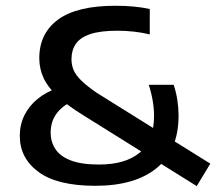

<svg xmlns="http://www.w3.org/2000/svg" viewBox="-20 -622 732 650"><path d="M646 8 262.5 -231.5Q205.5 -266.5 173 -297.5Q140.5 -328.5 126.8 -359.5Q113 -390.5 113 -425Q113 -509 176.8 -555.8Q240.5 -602.5 370.5 -602.5Q404 -602.5 433 -599.8Q462 -597 487 -591.5V-505.5Q463 -511.5 434.5 -514.8Q406 -518 377 -518Q319.5 -518 285.5 -506.5Q251.5 -495 236.8 -473.5Q222 -452 222 -422Q222 -401.5 229.5 -384.2Q237 -367 255.8 -348.8Q274.5 -330.5 308 -307.5L692 -68ZM303 7Q174 7 110.5 -39.8Q47 -86.5 47 -162Q47 -200.5 62.8 -232Q78.5 -263.5 106.8 -286.8Q135 -310 173 -323L226.5 -280.5Q188.5 -262 170 -235.5Q151.5 -209 151.5 -173Q151.5 -141.5 167.8 -117Q184 -92.5 220 -78.8Q256 -65 315.5 -65Q404.5 -65 453 -105.2Q501.5 -145.5 501.5 -230Q501.5 -254.5 496.8 -282Q492 -309.5 483.5 -335H568Q576.5 -309.5 580.5 -282.5Q584.5 -255.5 584.5 -230.5Q584.5 -114 511 -53.5Q437.5 7 303 7Z"/></svg>

Font: Encode Sans SC SemiExpanded Medium
Style: Regular
Weight: 500
Width: 6
Designer: Multiple Designers
Foundry: Impallari Type
Version: Version 3.002